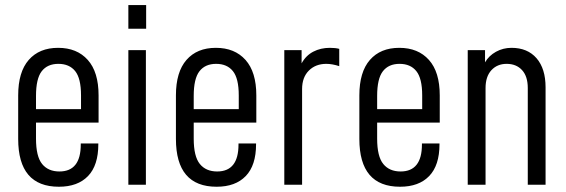

<svg xmlns="http://www.w3.org/2000/svg" viewBox="-20 -709 2172 737"><path d="M118.2 -238.3V-176.8Q118.2 -108.4 141.6 -79.6Q165 -50.8 208 -50.8Q290 -50.8 290 -154.3V-158.2H357.4V-155.3Q357.4 -74.2 317.9 -33.2Q278.3 7.8 206.1 7.8Q49.8 7.8 49.8 -175.8V-342.8Q49.8 -432.6 90.3 -479Q130.9 -525.4 203.1 -525.4Q275.4 -525.4 316.9 -479Q358.4 -432.6 358.4 -342.8V-238.3ZM118.2 -340.8V-290H291V-342.8Q291 -408.2 268.6 -436Q246.1 -463.9 204.1 -463.9Q162.1 -463.9 140.1 -435.5Q118.2 -407.2 118.2 -340.8Z M472.7 -516.6H540V0H472.7ZM472.7 -689.5H541V-598.6H472.7Z M723.6 -238.3V-176.8Q723.6 -108.4 747.1 -79.6Q770.5 -50.8 813.5 -50.8Q895.5 -50.8 895.5 -154.3V-158.2H962.9V-155.3Q962.9 -74.2 923.3 -33.2Q883.8 7.8 811.5 7.8Q655.3 7.8 655.3 -175.8V-342.8Q655.3 -432.6 695.8 -479Q736.3 -525.4 808.6 -525.4Q880.9 -525.4 922.4 -479Q963.9 -432.6 963.9 -342.8V-238.3ZM723.6 -340.8V-290H896.5V-342.8Q896.5 -408.2 874 -436Q851.6 -463.9 809.6 -463.9Q767.6 -463.9 745.6 -435.5Q723.6 -407.2 723.6 -340.8Z M1071.3 -516.6H1137.7V-465.8Q1154.3 -496.1 1182.6 -510.7Q1210.9 -525.4 1246.1 -525.4Q1267.6 -525.4 1282.2 -521.5V-455.1Q1254.9 -463.9 1232.4 -463.9Q1191.4 -463.9 1165.5 -438Q1139.6 -412.1 1139.6 -367.2V0H1071.3Z M1427.7 -238.3V-176.8Q1427.7 -108.4 1451.2 -79.6Q1474.6 -50.8 1517.6 -50.8Q1599.6 -50.8 1599.6 -154.3V-158.2H1667V-155.3Q1667 -74.2 1627.4 -33.2Q1587.9 7.8 1515.6 7.8Q1359.4 7.8 1359.4 -175.8V-342.8Q1359.4 -432.6 1399.9 -479Q1440.4 -525.4 1512.7 -525.4Q1585 -525.4 1626.5 -479Q1668 -432.6 1668 -342.8V-238.3ZM1427.7 -340.8V-290H1600.6V-342.8Q1600.6 -408.2 1578.1 -436Q1555.7 -463.9 1513.7 -463.9Q1471.7 -463.9 1449.7 -435.5Q1427.7 -407.2 1427.7 -340.8Z M1775.4 -516.6H1841.8V-469.7Q1856.4 -495.1 1883.8 -510.3Q1911.1 -525.4 1943.4 -525.4Q2004.9 -525.4 2039.6 -485.4Q2074.2 -445.3 2074.2 -374V0H2005.9V-371.1Q2005.9 -416 1983.9 -439.9Q1961.9 -463.9 1924.8 -463.9Q1888.7 -463.9 1866.2 -439.5Q1843.8 -415 1843.8 -371.1V0H1775.4Z"/></svg>

Font: Altinn-DIN Condensed
Style: Regular
Weight: 400
Width: 3
Designer: Charles Nix
Foundry: Altinn
Version: Version 2.00